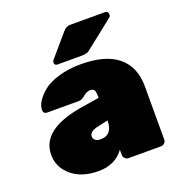

<svg xmlns="http://www.w3.org/2000/svg" viewBox="-134 -849 913 973"><g transform="rotate(-20 322.5 -363.0)"><path d="M35 -149Q35 -284 254 -322L360 -339Q360 -369 355 -379.5Q350 -390 331.5 -390Q313 -390 295 -374Q277 -358 261 -358H91Q69 -358 69 -379.5Q69 -401 84.5 -425.5Q100 -450 129.5 -474Q159 -498 212.5 -514Q266 -530 332 -530Q466 -530 533 -474Q600 -418 600 -314V-27Q600 -16 592 -8Q584 0 573 0H398Q387 0 379 -8Q371 -16 371 -27V-55Q324 10 234 10Q144 10 89.5 -35.5Q35 -81 35 -149ZM298 -138Q363 -138 363 -216L304 -203Q260 -193 260 -166Q260 -154 270 -146Q280 -138 298 -138ZM350 -736H537Q556 -736 556 -716Q556 -709 551 -704L393 -579Q382 -569 352 -569H222Q206 -569 206 -585Q206 -593 211 -598L313 -717Q330 -736 350 -736Z"/></g></svg>

Font: Rubik One
Style: Regular
Weight: 400
Designer: Hubert and Fischer with Elvire Volk Leonovitch
Foundry: Hubert and Fischer with Elvire Volk Leonovitch
Version: Version 1.001